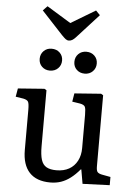

<svg xmlns="http://www.w3.org/2000/svg" viewBox="-64 -1031 762 1093"><g transform="rotate(5 317.0 -485.0)"><path d="M265.1 14.2Q186 14.2 145.5 -29.5Q105 -73.2 105 -157.2V-386.2Q105 -422.4 98.9 -433.1Q92.8 -443.8 70.8 -448.2L26.9 -455.1L35.2 -502.9L186 -514.2L198.2 -506.8V-186Q198.2 -138.2 207 -110.1Q215.8 -82 236.8 -70.1Q257.8 -58.1 293.9 -58.1Q335.9 -58.1 366 -75Q396 -91.8 412.6 -123.3Q429.2 -154.8 429.2 -196.8V-386.2Q429.2 -421.4 423.6 -432.6Q418 -443.8 395 -448.2L350.1 -455.1L357.9 -502.9L509.8 -514.2L522 -506.8V-101.1Q522 -77.1 528.6 -68.6Q535.2 -60.1 554.2 -56.2L604 -46.9V0L449.2 5.9L435.1 -75.2H432.1Q406.2 -44.4 380.1 -24.7Q354 -4.9 326.2 4.6Q298.3 14.2 265.1 14.2ZM299.8 -799.8Q290 -799.8 281.5 -806.4Q272.9 -813 258.8 -827.6L137.7 -958L162.6 -983.9L299.8 -899.9L439.9 -983.9L463.9 -959L338.9 -821.8Q330.1 -812 320.6 -805.9Q311 -799.8 299.8 -799.8ZM406.2 -620.1Q378.4 -620.1 360.4 -637.5Q342.3 -654.8 342.3 -682.1Q342.3 -709 360.1 -727.1Q377.9 -745.1 406.2 -745.1Q434.1 -745.1 452.1 -727.5Q470.2 -710 470.2 -683.1Q470.2 -656.2 452.1 -638.2Q434.1 -620.1 406.2 -620.1ZM207 -620.1Q180.2 -620.1 162.1 -637.5Q144 -654.8 144 -682.1Q144 -709 162.1 -727.1Q180.2 -745.1 207 -745.1Q235.8 -745.1 253.9 -727.5Q272 -710 272 -683.1Q272 -656.2 253.9 -638.2Q235.8 -620.1 207 -620.1Z"/></g></svg>

Font: Literata
Style: Regular
Weight: 400
Designer: Latin by Veronika Burian and Jose Scaglione. Greek by Irene Vlachou. Cyrillic by Vera Evstafieva.
Foundry: TypeTogether
Version: Version 3.002